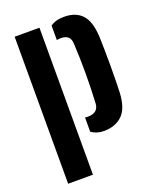

<svg xmlns="http://www.w3.org/2000/svg" viewBox="-149 -696 794 982"><g transform="rotate(-20 248.0 -205.0)"><path d="M246 -89Q251.5 -87.5 260.5 -87.5Q319 -87.5 321.5 -138Q326 -220 326 -305.2Q326 -390.5 321.5 -465.5Q319 -512.5 268.5 -512.5Q256.5 -512.5 246 -510V-589Q259.5 -599 277.5 -604.2Q295.5 -609.5 321 -609.5Q384 -609.5 418.2 -572.8Q452.5 -536 456.5 -451Q457.5 -424.5 458.2 -384Q459 -343.5 459 -299Q459 -254.5 458.2 -214.5Q457.5 -174.5 456.5 -149Q452.5 -64 414.8 -27.2Q377 9.5 314 9.5Q274 9.5 246 -11.5ZM49 200V-600H184V200Z"/></g></svg>

Font: Big Shoulders Stencil Text ExtraBold
Style: Regular
Weight: 800
Designer: Patric King
Foundry: XO Type Co
Version: Version 1.000